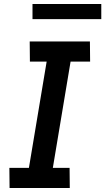

<svg xmlns="http://www.w3.org/2000/svg" viewBox="-20 -943 528 963"><path d="M28 0 27 -101H125L214 -634H130L129 -735H431L432 -634H334L245 -101H329L330 0ZM488 -847H143V-923H488Z"/></svg>

Font: Iosevka Etoile
Style: Bold Italic
Weight: 700
Italic angle: -9°
Designer: Belleve Invis
Foundry: Belleve Invis
Version: Version 28.1.0; ttfautohint (v1.8.4)